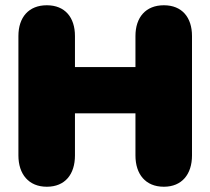

<svg xmlns="http://www.w3.org/2000/svg" viewBox="-20 -700 800 730"><path d="M158 10C228 10 265 -38 265 -109V-269H495V-109C495 -38 533 10 603 10C672 10 710 -38 710 -109V-563C710 -634 672 -680 603 -680C534 -680 495 -634 495 -563V-445H265V-563C265 -634 227 -680 158 -680C89 -680 50 -634 50 -563V-109C50 -38 89 10 158 10Z"/></svg>

Font: SN Pro Black
Style: Regular
Weight: 900
Designer: Tobias Whetton
Foundry: Supernotes
Version: Version 1.001;Glyphs 3.2 (3249)